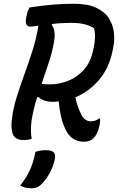

<svg xmlns="http://www.w3.org/2000/svg" viewBox="-20 -740 640 1024"><path d="M149 0Q140 4 129.5 5.5Q119 7 108 7Q62 7 49.5 -22.5Q37 -52 43 -101Q50 -162 68.5 -221Q87 -280 109 -340.5Q131 -401 152 -466Q173 -531 185 -603Q169 -601 158 -599.5Q147 -598 142 -598Q106 -598 123 -660Q125 -672 129 -681.5Q133 -691 137 -700Q208 -711 263.5 -715.5Q319 -720 374 -720Q448 -720 493.5 -698.5Q539 -677 561 -642Q583 -607 587.5 -566Q592 -525 584 -487L580 -467Q561 -375 507 -312.5Q453 -250 382 -221Q386 -200 392.5 -180.5Q399 -161 408 -141Q426 -93 465 -93Q489 -93 509 -108H514Q515 -85 508 -61Q504 -42 496.5 -28Q489 -14 480 -4Q460 16 428 16Q357 16 326 -57Q311 -91 304 -125Q297 -159 293 -199Q277 -197 260 -197Q238 -197 218 -203.5Q198 -210 185 -223L178 -221Q168 -190 160.5 -158.5Q153 -127 148 -95Q145 -70 145 -45Q145 -20 149 0ZM268 -516Q258 -460 239.5 -404.5Q221 -349 202 -293Q217 -290 245 -290Q294 -290 342 -308.5Q390 -327 426.5 -367Q463 -407 476 -471L480 -487Q493 -548 481 -590Q459 -604 430 -611Q401 -618 357 -618Q331 -618 306 -616.5Q281 -615 258 -612L255 -607Q279 -581 268 -516ZM169 70Q195 61 223 61Q255 61 266 72Q277 83 273 106Q265 148 243.5 186Q222 224 196 247Q185 257 173.5 260.5Q162 264 146 264Q111 264 88 249Q118 212 138 170Q158 128 169 70Z"/></svg>

Font: Recursive Mn Csl St Med
Style: Italic
Weight: 500
Italic angle: -15°
Monospace: yes
Version: Version 1.079;hotconv 1.0.112;makeotfexe 2.5.65598; ttfautoh